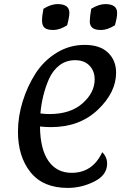

<svg xmlns="http://www.w3.org/2000/svg" viewBox="-20 -904 623 941"><path d="M230 -281Q203 -281 176 -284Q177 -173 217.5 -115Q258 -57 331 -57Q434 -57 481 -158Q505 -135 505 -102Q505 -46 442.5 -14.5Q380 17 312 17Q191 17 129.5 -60Q68 -137 68 -259Q68 -332 91 -406.5Q114 -481 154 -543.5Q194 -606 257 -645Q320 -684 395 -684Q470 -684 509.5 -646Q549 -608 549 -548Q549 -451 459.5 -366Q370 -281 230 -281ZM220 -517Q186 -439 178 -348Q202 -345 223 -345Q325 -345 384.5 -397.5Q444 -450 444 -515Q444 -556 418.5 -582.5Q393 -609 348.5 -609Q304 -609 271.5 -584Q239 -559 220 -517ZM320 -841Q320 -821 309 -780Q272 -757 241.5 -757Q211 -757 198.5 -768Q186 -779 186 -803Q186 -827 193 -861Q230 -884 262 -884Q320 -884 320 -841ZM554 -841Q554 -816 543 -780Q506 -757 475.5 -757Q445 -757 432.5 -768Q420 -779 420 -799Q420 -819 427 -861Q465 -884 496 -884Q554 -884 554 -841Z"/></svg>

Font: Paprika
Style: Regular
Weight: 400
Designer: Eduardo Rodriguez Tunni
Foundry: Eduardo Rodriguez Tunni
Version: Version 1.001